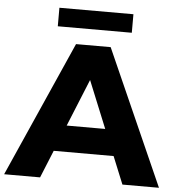

<svg xmlns="http://www.w3.org/2000/svg" viewBox="-70 -934 917 989"><g transform="rotate(5 388.0 -439.5)"><path d="M298.6 -700H477.7L788.6 0H599.7L351 -609.8H422.6L173.9 0H-11.9ZM198.6 -277.8H549L596.6 -142.4H151.4ZM197 -879.1H579.7V-783.3H197Z"/></g></svg>

Font: iiserrat Thin
Style: Regular
Weight: 100
Designer: Akira Ohta
Foundry: Akira Ohta
Version: Version 1.200;Glyphs 3.3.1 (3343)